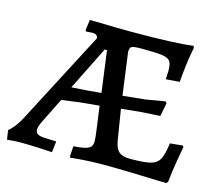

<svg xmlns="http://www.w3.org/2000/svg" viewBox="-104 -773 1035 905"><g transform="rotate(15 414.0 -321.0)"><path d="M400 -96Q400 -113 394 -155L379 -264L285 -255L197 -243L137 -122Q123 -93 123 -80Q123 -64 135.5 -57Q148 -50 178 -50L225 -48L219 6Q204 5 155.5 2.5Q107 0 69 0Q47 0 26.5 1.5Q6 3 -1 4L-8 -42Q-2 -43 17.5 -67Q37 -91 54 -125L285 -568Q283 -578 276.5 -582.5Q270 -587 259 -587Q249 -587 239.5 -586Q230 -585 227 -585L223 -591L230 -642H262Q364 -639 425 -639Q649 -639 733 -651L738 -643Q737 -637 732.5 -614Q728 -591 723 -551Q718 -511 715 -470L648 -465Q648 -470 649 -482.5Q650 -495 650 -507Q650 -539 641 -552.5Q632 -566 603 -570.5Q574 -575 505 -575Q477 -575 464.5 -573Q452 -571 448 -565Q444 -559 443 -545L471 -337L580 -348L674 -364L681 -357L668 -291L580 -286L480 -276L504 -127Q510 -90 527.5 -74.5Q545 -59 582 -59Q651 -59 681.5 -67Q712 -75 725 -98.5Q738 -122 745 -178L807 -184L811 -177Q808 -162 799 -109.5Q790 -57 784 -1L777 7L730 6Q556 0 497 0H462Q413 0 367.5 3.5Q322 7 309 9L306 2L309 -47Q348 -50 366.5 -55Q385 -60 392.5 -69Q400 -78 400 -96ZM372 -324 345 -526H334L228 -313L304 -318Z"/></g></svg>

Font: Alegreya SC Medium
Style: Regular
Weight: 500
Designer: Juan Pablo del Peral
Foundry: Huerta Tipografica
Version: Version 2.007; ttfautohint (v1.6)